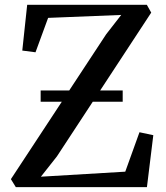

<svg xmlns="http://www.w3.org/2000/svg" viewBox="-20 -764 678 784"><path d="M44.5 0 24.5 -32.5 413.5 -624 475 -703 176.5 -691 125 -550.5 71 -557.5 91 -744.5H579.5L597.5 -712.5L212.5 -125.5L147 -42.5L491.5 -63L549.5 -224L606 -212L580 0ZM481 -394.5V-348.5H146V-394.5Z"/></svg>

Font: Merriweather 72pt
Style: Regular
Weight: 400
Version: Version 2.100